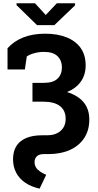

<svg xmlns="http://www.w3.org/2000/svg" viewBox="-20 -919 592 1158"><path d="M218.8 218.8Q167 207 131.3 182.4Q95.7 157.7 77.4 122.3Q59.1 86.9 58.6 43.5Q58.6 -30.3 104.5 -66.7Q150.4 -103 232.9 -103H263.7Q315.4 -103 345.7 -129.9Q376 -156.7 376 -202.6Q376 -252.4 341.8 -279.1Q307.6 -305.7 241.7 -305.7H175.8V-419.4H245.6Q300.8 -419.4 327.1 -444.8Q353.5 -470.2 353.5 -513.2Q353.5 -553.2 327.4 -579.6Q301.3 -606 245.6 -606Q215.3 -606 188 -598.6Q160.6 -591.3 141.6 -578.6L129.9 -500H25.4V-627.9Q62.5 -669.9 119.6 -692.9Q176.8 -715.8 252.4 -715.8Q326.7 -715.8 381.6 -693.8Q436.5 -671.9 466.6 -629.4Q496.6 -586.9 496.6 -524.9Q496.6 -467.3 467.3 -426.5Q438 -385.7 384.3 -363.8Q453.1 -341.8 485.8 -300.5Q518.6 -259.3 518.6 -197.8Q518.6 -132.8 487.8 -86.2Q457 -39.6 401.6 -14.6Q346.2 10.3 271.5 10.3H244.1Q215.3 10.3 201.9 23.9Q188.5 37.6 188.5 58.6Q188.5 77.6 197.8 91.8Q207 106 223.1 116.5Q239.3 127 258.8 135.3ZM79.6 -888.2 203.1 -767.6H308.1L432.6 -886.7V-899.4H322.8L255.9 -828.6L190.9 -899.4H79.6Z"/></svg>

Font: Roboto Slab LO
Style: Bold
Weight: 700
Designer: Google
Version: Version 2.000